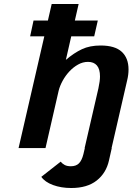

<svg xmlns="http://www.w3.org/2000/svg" viewBox="-20 -742 664 962"><path d="M202 -560H131L148 -639H220L239 -722H374L355 -639H470L452 -560H337L310 -442Q351 -477 390.5 -495.5Q430 -514 484 -514Q556 -514 590 -482.5Q624 -451 624 -394Q624 -367 617 -339L539 0H540L526 62Q512 125 464.5 162.5Q417 200 337 200Q286 200 245.5 185Q205 170 187 144L284 68Q292 78 304 84.5Q316 91 335 91Q361 91 375.5 76.5Q390 62 398 30L405 0H404L473 -299Q481 -336 481 -359Q481 -396 465.5 -414Q450 -432 421 -432Q395 -432 371 -418.5Q347 -405 327.5 -384Q308 -363 294 -337.5Q280 -312 274 -288L208 0H73Z"/></svg>

Font: Perun
Style: Bold Italic
Weight: 700
Italic angle: -12°
Foundry: Copyright (c) Stefan Peev, Context Ltd, 2016
Version: Version 1.027